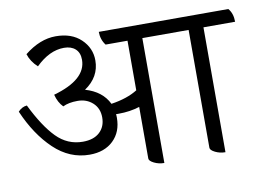

<svg xmlns="http://www.w3.org/2000/svg" viewBox="-71 -726 1167 854"><g transform="rotate(-10 512.5 -299.5)"><path d="M1025 -544H882V20Q857 20 836 9.5Q815 -1 815 -12V-544H606V20Q581 20 560 9.5Q539 -1 539 -12V-245Q495 -231 444 -231H432Q433 -226 433 -215Q433 -151 393 -112.5Q353 -74 286 -74Q196 -74 125.5 -141Q55 -208 8 -317Q25 -336 48 -338Q97 -238 147 -187Q197 -136 266 -136Q315 -136 342 -161Q369 -186 369 -227.5Q369 -269 341.5 -294Q314 -319 273.5 -319Q233 -319 207 -306Q185 -328 176 -364Q325 -406 325 -496Q325 -528 306 -545Q287 -562 255 -562Q189 -562 127 -501Q97 -528 86 -563Q156 -619 227.5 -619Q299 -619 341 -579Q383 -539 383 -483Q383 -408 315 -362Q391 -340 420 -280Q493 -291 539 -320V-544H440Q420 -570 420 -605H1005Q1025 -582 1025 -544Z"/></g></svg>

Font: Karma
Style: Regular
Weight: 400
Designer: Joana Correia
Foundry: Indian Type Foundry
Version: Version 1.202;PS 1.0;hotconv 1.0.78;makeotf.lib2.5.61930; tt